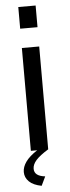

<svg xmlns="http://www.w3.org/2000/svg" viewBox="-61 -760 352 971"><g transform="rotate(-5 115.0 -274.5)"><path d="M110 181Q68 173 47 152.5Q26 132 26 104Q26 78 44.5 52Q63 26 103 0H71V-522H159V0Q115 27 96 48.5Q77 70 77 92Q77 129 132 135ZM71 -620V-730H159V-620Z"/></g></svg>

Font: Boldmen Medium
Style: Regular
Weight: 400
Designer: Matt McInerney, Pablo Impallari, Rodrigo Fuenzalida
Foundry: LIVING CONCEPT
Version: Version 1.000